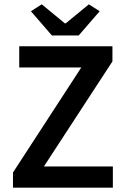

<svg xmlns="http://www.w3.org/2000/svg" viewBox="-20 -868 580 888"><path d="M40 0V-70L356 -556H69V-654H500V-584L183 -98H502V0ZM220 -704 123 -816 173 -848 280 -760H284L391 -848L441 -816L344 -704Z"/></svg>

Font: Source Sans Pro SemiBold
Style: Regular
Weight: 600
Designer: Paul D. Hunt
Foundry: Adobe Systems Incorporated
Version: Version 2.045;hotconv 1.0.109;makeotfexe 2.5.65596